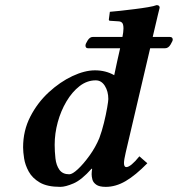

<svg xmlns="http://www.w3.org/2000/svg" viewBox="-20 -718 693 748"><path d="M457 -574Q461 -594 461 -607Q461 -624 455.5 -629.5Q450 -635 440 -635L409 -637Q404 -637 404 -642L408 -672Q423 -673 449.5 -676Q476 -679 504.5 -682.5Q533 -686 556.5 -690Q580 -694 590 -698Q602 -698 602 -688Q602 -688 595 -659.5Q588 -631 577 -583L575 -574H642Q653 -574 653 -563Q653 -559 644.5 -544.5Q636 -530 623 -530H565L470 -125Q463 -95 463 -83Q463 -67 472 -67Q489 -67 523 -109L554 -82Q508 -35 469.5 -12.5Q431 10 392 10Q367 10 355 1.5Q343 -7 340 -18.5Q337 -30 337 -39Q337 -42 337.5 -49Q338 -56 339 -60L337 -61Q298 -17 266.5 -3.5Q235 10 215 10Q164 10 135 -7Q106 -24 92 -49.5Q78 -75 74 -100.5Q70 -126 70 -144Q70 -209 98 -263.5Q126 -318 170 -358.5Q214 -399 262 -421.5Q310 -444 350 -444Q392 -444 425 -425Q430 -449 436.5 -479Q443 -509 448 -530H323Q313 -530 313 -541Q313 -547 321.5 -560.5Q330 -574 341 -574ZM402 -332Q402 -362 388.5 -383.5Q375 -405 353 -405Q319 -405 290 -382.5Q261 -360 239 -323Q217 -286 205 -242Q193 -198 193 -154Q193 -128 196 -101Q199 -74 211.5 -56.5Q224 -39 250 -39Q262 -39 283.5 -59Q305 -79 328.5 -111.5Q352 -144 367 -180Q377 -207 385 -239.5Q393 -272 397.5 -298.5Q402 -325 402 -332Z"/></svg>

Font: Libertinus Serif SemiBold
Style: Italic
Weight: 600
Italic angle: -11.5°
Designer: Philipp H. Poll, Khaled Hosny
Foundry: Caleb Maclennan
Version: Version 7.051;RELEASE